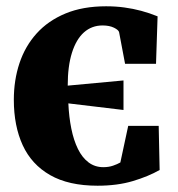

<svg xmlns="http://www.w3.org/2000/svg" viewBox="-20 -577 566 611"><path d="M290.5 14Q198.5 14 139.5 -19.8Q80.5 -53.5 52.2 -115Q24 -176.5 24 -259.5Q24 -322 42 -376Q60 -430 96.5 -470.5Q133 -511 188.2 -534Q243.5 -557 317.5 -557Q348.5 -557 376 -553.2Q403.5 -549.5 429.5 -542.5Q455.5 -535.5 481.5 -525L476.5 -374H378L359 -474.5Q357.5 -481.5 342.8 -488.8Q328 -496 306.5 -496Q272 -496 247.2 -474Q222.5 -452 209 -409.2Q195.5 -366.5 195.5 -304.5L373 -321V-227L197.5 -248Q199.5 -204.5 207 -167.5Q214.5 -130.5 228 -103Q241.5 -75.5 261.8 -60.2Q282 -45 309 -45Q326 -45 339.8 -49.8Q353.5 -54.5 363 -60L388 -176.5H485L488 -36Q452 -15.5 402.8 -0.8Q353.5 14 290.5 14Z"/></svg>

Font: Merriweather 48pt Black
Style: Regular
Weight: 900
Version: Version 2.100